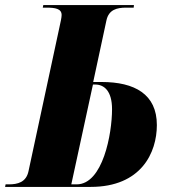

<svg xmlns="http://www.w3.org/2000/svg" viewBox="-42 -734 673 754"><path d="M-22 0H314C513 0 574 -135 574 -243C574 -364 487 -412 357 -412H324L376 -654C385 -696 417 -704 453 -704H483L484 -714H128L126 -704H140C175 -704 200 -700 200 -675C200 -665 196 -648 191 -625L70 -62C61 -18 27 -10 -7 -10H-20ZM259 -10H238L323 -402H332C367 -402 398 -377 398 -305C398 -209 362 -10 259 -10Z"/></svg>

Font: Noto Serif Display Condensed Black
Style: Italic
Weight: 900
Width: 3
Italic angle: -12°
Designer: Monotype Design Team
Foundry: Monotype Imaging Inc.
Version: Version 2.009